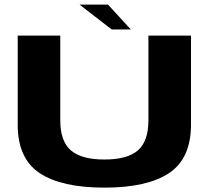

<svg xmlns="http://www.w3.org/2000/svg" viewBox="-20 -834 946 857"><path d="M446 3.5Q637 3.5 734.8 -61.5Q832.5 -126.5 832.5 -278V-675H642.5V-297Q642.5 -203.5 595.5 -162.8Q548.5 -122 446 -122Q343.5 -122 296.2 -163Q249 -204 249 -297V-675H59V-278Q59 -126.5 156.8 -61.5Q254.5 3.5 446 3.5ZM478.5 -702.5H564L462 -813.5H335Z"/></svg>

Font: Anybody Expanded
Style: Bold
Weight: 700
Width: 7
Designer: Tyler Finck
Foundry: Etcetera Type Company
Version: Version 1.113;gftools[0.9.25]